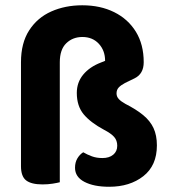

<svg xmlns="http://www.w3.org/2000/svg" viewBox="-20 -697 653 734"><path d="M208.6 -284.2H60.2V-459Q60.2 -532.7 91.6 -581.1Q122.9 -629.6 176.1 -653.2Q229.4 -676.8 294.5 -676.8Q363.6 -676.8 416.6 -650.5Q469.6 -624.2 499.5 -575.6Q529.4 -526.9 529.4 -459.2Q529.4 -414.6 494.4 -397.5L458 -379.8Q441.9 -371.3 433.7 -362.4Q425.5 -353.4 425.5 -340Q425.5 -327.6 434.1 -318.4Q442.6 -309.2 459.4 -299.9Q500.7 -278.9 527.3 -257Q553.9 -235.2 566.9 -207.4Q579.8 -179.6 579.8 -141.1Q579.8 -64.2 528.1 -23.6Q476.4 17 397.4 17Q338.6 17 302.7 -1.8Q266.8 -20.5 266.8 -55.6Q266.8 -76 275.5 -91Q284.3 -106.1 298.1 -114.9Q313.3 -106 331.2 -99.4Q349.1 -92.8 371.5 -92.8Q397.6 -92.8 412.9 -105.6Q428.2 -118.4 428.2 -139.8Q428.2 -160 416.5 -173.4Q404.8 -186.8 377.6 -200.9Q326.3 -228.4 299.9 -260Q273.6 -291.7 273.6 -341.8Q273.6 -382 298.1 -411.7Q322.6 -441.3 365.4 -457.8L381.8 -464.4Q381.8 -503.7 357.8 -529.7Q333.8 -555.6 295 -555.6Q258.1 -555.6 233.4 -531.7Q208.6 -507.8 208.6 -458.8ZM60.2 -315.8H208.6V-0.3Q199.3 2.2 181.3 5.1Q163.4 8 142.5 8Q100 8 80.1 -7.2Q60.2 -22.4 60.2 -61.7Z"/></svg>

Font: Baloo Paaji 2
Style: Regular
Weight: 400
Designer: Shuchita Grover, Noopur Datye and Ek Type
Foundry: Ek Type
Version: Version 1.700